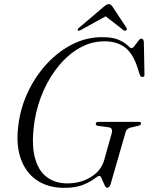

<svg xmlns="http://www.w3.org/2000/svg" viewBox="-20 -893 716 925"><path d="M471.5 -714Q524 -714 552.8 -700.8Q581.5 -687.5 594.8 -674.2Q608 -661 614 -661Q620 -661 628.8 -672.5Q637.5 -684 646 -695.5Q654.5 -707 659.5 -707Q671.5 -707 673 -691.5L676 -534Q677 -522.5 666 -522Q657.5 -522 653.5 -532.5L641 -571.5Q619 -637.5 580.5 -665.8Q542 -694 483.5 -694Q421 -694 365.8 -663.2Q310.5 -632.5 265.8 -579.2Q221 -526 190.2 -457.2Q159.5 -388.5 147 -313Q130.5 -207 146.5 -140Q162.5 -73 203.8 -41.2Q245 -9.5 304 -9.5Q369 -9.5 418.2 -40.2Q467.5 -71 481.5 -120.5L517.5 -248.5Q526.5 -277.5 502 -280L453.5 -286.5Q441 -288 441.5 -296.5Q441.5 -306 456 -306H648Q660 -306 659.5 -297.5Q658.5 -289.5 644 -286.5L610 -278.5Q590.5 -274.5 585 -256L512.5 -4.5Q507.5 11.5 495 11.5Q489.5 11.5 483 -2.8Q476.5 -17 470.2 -31.5Q464 -46 459 -46Q452.5 -46 433.8 -31.5Q415 -17 380 -2.5Q345 12 288.5 12Q211.5 12 156.8 -25.2Q102 -62.5 78.2 -133.8Q54.5 -205 71 -308Q83.5 -387.5 119.8 -460.5Q156 -533.5 210.2 -590.5Q264.5 -647.5 331.2 -680.8Q398 -714 471.5 -714ZM587 -746.5Q581.5 -742.5 574 -748.5L489 -814.5L369.5 -748.5Q359 -743 355.5 -746.5Q351 -751 360 -758.5L478 -859Q486 -865.5 491.8 -869.2Q497.5 -873 504.5 -873Q511 -873 515 -869.2Q519 -865.5 523.5 -859L589.5 -758.5Q594 -751 587 -746.5Z"/></svg>

Font: Fraunces 72pt S000 Light
Style: Italic
Weight: 300
Italic angle: -16°
Version: Version 1.000; ttfautohint (v1.8.3)